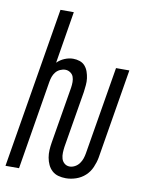

<svg xmlns="http://www.w3.org/2000/svg" viewBox="-85 -796 669 865"><g transform="rotate(10 249.5 -363.5)"><path d="M276 8Q258 8 241.5 3.5Q225 -1 213 -12Q201 -23 194 -38Q187 -53 184 -70Q181 -87 182 -104.5Q183 -122 186 -140L229 -398Q231 -411 231 -424Q231 -437 227 -448Q223 -459 212.5 -466Q202 -473 190 -473Q178 -473 166 -467.5Q154 -462 146 -452Q138 -442 134 -430.5Q130 -419 128 -407L61 0H-1L121 -735H182L143 -497Q158 -512 177.5 -520Q197 -528 216 -528Q232 -528 246.5 -523Q261 -518 270.5 -507Q280 -496 285 -481.5Q290 -467 292 -452Q294 -437 292.5 -421Q291 -405 289 -389L246 -131Q244 -117 243.5 -103Q243 -89 246.5 -76.5Q250 -64 260 -55.5Q270 -47 284 -47Q296 -47 308 -53.5Q320 -60 328 -71Q336 -82 340 -94Q344 -106 346 -118L413 -520H474L406 -109Q402 -87 392 -64Q382 -41 364 -24.5Q346 -8 322.5 0Q299 8 276 8Z"/></g></svg>

Font: Iosevka SS04 Light Oblique
Style: Regular
Weight: 300
Italic angle: -9°
Monospace: yes
Designer: Belleve Invis
Foundry: Belleve Invis
Version: Version 19.0.0; ttfautohint (v1.8.4)